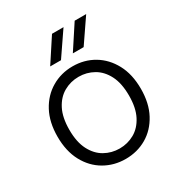

<svg xmlns="http://www.w3.org/2000/svg" viewBox="-171 -826 890 954"><g transform="rotate(-30 274.0 -349.0)"><path d="M274 12Q208 12 153.5 -19.5Q99 -51 67 -110.5Q35 -170 35 -253Q35 -336 67 -395.5Q99 -455 153.5 -487Q208 -519 274 -519Q341 -519 395 -487Q449 -455 481 -395.5Q513 -336 513 -253Q513 -170 481 -110.5Q449 -51 395 -19.5Q341 12 274 12ZM274 -48Q320 -48 359 -70Q398 -92 421.5 -137.5Q445 -183 445 -253Q445 -324 421.5 -369.5Q398 -415 359 -437Q320 -459 274 -459Q228 -459 189 -437Q150 -415 126.5 -369.5Q103 -324 103 -253Q103 -183 126.5 -137.5Q150 -92 189 -70Q228 -48 274 -48ZM267 -710H333L240 -574H178ZM397 -710H463L370 -574H308Z"/></g></svg>

Font: TikTok Sans Light
Style: Regular
Weight: 300
Version: Version 4.000